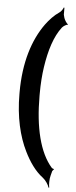

<svg xmlns="http://www.w3.org/2000/svg" viewBox="-68 -842 446 1132"><g transform="rotate(5 155.5 -276.0)"><path d="M46 -289V-278C46 -143 73 -29 116 57C144 114 180 167 227 202C243 214 261 241 265 257L269 256C265 240 265 206 271 185L278 158C280 154 285 149 287 148L286 144C284 145 277 142 274 139C200 55 165 -92 165 -277V-290C165 -349 169 -402 176 -449C191 -549 217 -633 261 -690C268 -699 287 -711 295 -710V-713C288 -715 275 -736 271 -748L266 -767V-808L262 -809C259 -800 249 -784 239 -778C209 -758 182 -729 160 -699C90 -602 46 -466 46 -289Z"/></g></svg>

Font: Asimov
Style: EdgeExtreme
Weight: 500
Designer: Google
Version: Version 2.000980: 2014